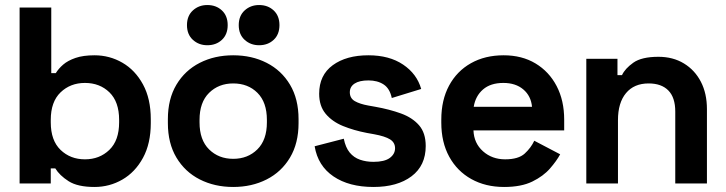

<svg xmlns="http://www.w3.org/2000/svg" viewBox="-20 -730 2887 764"><path d="M200 -60H182V0H58V-700H184V-439H202Q213 -457 231.5 -473Q250 -489 280.5 -499.5Q311 -510 356 -510Q416 -510 467 -480.5Q518 -451 549 -394Q580 -337 580 -256V-240Q580 -159 549 -102Q518 -45 467 -15.5Q416 14 356 14Q289 14 253 -9Q217 -32 200 -60ZM454 -243V-253Q454 -325 415.5 -362.5Q377 -400 318 -400Q260 -400 221 -362.5Q182 -325 182 -253V-243Q182 -171 221 -133.5Q260 -96 318 -96Q376 -96 415 -133.5Q454 -171 454 -243Z M648 -240V-256Q648 -336 682 -393Q716 -450 775 -480Q834 -510 908 -510Q982 -510 1041 -480Q1100 -450 1134 -393Q1168 -336 1168 -256V-240Q1168 -160 1134 -103Q1100 -46 1041 -16Q982 14 908 14Q834 14 775 -16Q716 -46 682 -103Q648 -160 648 -240ZM1042 -243V-253Q1042 -323 1004.5 -360.5Q967 -398 908 -398Q850 -398 812 -360.5Q774 -323 774 -253V-243Q774 -173 812 -135.5Q850 -98 908 -98Q966 -98 1004 -135.5Q1042 -173 1042 -243ZM930 -630Q930 -667 953.5 -688.5Q977 -710 1011 -710Q1046 -710 1069 -688.5Q1092 -667 1092 -630Q1092 -593 1069 -571.5Q1046 -550 1011 -550Q977 -550 953.5 -571.5Q930 -593 930 -630ZM724 -630Q724 -667 747.5 -688.5Q771 -710 805 -710Q840 -710 863 -688.5Q886 -667 886 -630Q886 -593 863 -571.5Q840 -550 805 -550Q771 -550 747.5 -571.5Q724 -593 724 -630Z M1232 -148 1348 -178Q1355 -143 1371.5 -123Q1388 -103 1412.5 -94.5Q1437 -86 1466 -86Q1510 -86 1531 -101.5Q1552 -117 1552 -140Q1552 -163 1532 -175.5Q1512 -188 1468 -196L1440 -201Q1388 -211 1345 -228.5Q1302 -246 1276 -277Q1250 -308 1250 -357Q1250 -431 1304 -470.5Q1358 -510 1446 -510Q1529 -510 1584 -473Q1639 -436 1656 -376L1539 -340Q1531 -378 1506.5 -394Q1482 -410 1446 -410Q1410 -410 1391 -397.5Q1372 -385 1372 -363Q1372 -339 1392 -327.5Q1412 -316 1446 -310L1474 -305Q1530 -295 1575.5 -278.5Q1621 -262 1647.5 -231.5Q1674 -201 1674 -149Q1674 -71 1617.5 -28.5Q1561 14 1466 14Q1369 14 1307 -28Q1245 -70 1232 -148Z M1736 -242V-254Q1736 -332 1767 -389.5Q1798 -447 1854 -478.5Q1910 -510 1984 -510Q2057 -510 2111 -477.5Q2165 -445 2195 -387.5Q2225 -330 2225 -254V-211H1864Q1866 -160 1902 -128Q1938 -96 1990 -96Q2043 -96 2068 -119Q2093 -142 2106 -170L2209 -116Q2195 -90 2168.5 -59.5Q2142 -29 2098 -7.5Q2054 14 1986 14Q1912 14 1855.5 -17.5Q1799 -49 1767.5 -106.5Q1736 -164 1736 -242ZM2097 -305Q2093 -348 2062.5 -374Q2032 -400 1983 -400Q1932 -400 1902 -374Q1872 -348 1865 -305Z M2313 0V-496H2437V-431H2455Q2467 -457 2500 -480.5Q2533 -504 2600 -504Q2658 -504 2701.5 -477.5Q2745 -451 2769 -404.5Q2793 -358 2793 -296V0H2667V-286Q2667 -342 2639.5 -370Q2612 -398 2561 -398Q2503 -398 2471 -359.5Q2439 -321 2439 -252V0Z"/></svg>

Font: Space Grotesk Frontify
Style: Bold
Weight: 700
Designer: Florian Karsten
Version: Version 2.000